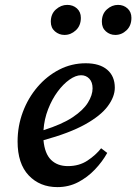

<svg xmlns="http://www.w3.org/2000/svg" viewBox="-20 -752 558 786"><path d="M312 -444Q290 -444 264.5 -426Q239 -408 216 -377Q193 -346 177 -305Q161 -264 158 -219Q234 -243 277.5 -272Q321 -301 340 -332Q359 -363 359 -390Q359 -416 345.5 -430Q332 -444 312 -444ZM215 14Q143 14 97.5 -34Q52 -82 52 -173Q52 -236 73.5 -293.5Q95 -351 133.5 -396Q172 -441 222.5 -467Q273 -493 331 -493Q388 -493 419 -466.5Q450 -440 450 -393Q450 -356 421 -317Q392 -278 328 -242.5Q264 -207 158 -178Q163 -123 189 -97.5Q215 -72 258 -72Q304 -72 338 -94.5Q372 -117 394 -145L419 -126Q399 -90 368.5 -58Q338 -26 299.5 -6Q261 14 215 14ZM244 -609Q222 -609 205 -623.5Q188 -638 188 -663Q188 -695 209 -713.5Q230 -732 255 -732Q279 -732 295 -717.5Q311 -703 311 -679Q311 -647 290.5 -628Q270 -609 244 -609ZM452 -609Q430 -609 413.5 -623.5Q397 -638 397 -663Q397 -695 417.5 -713.5Q438 -732 463 -732Q486 -732 502 -717.5Q518 -703 518 -679Q518 -647 498 -628Q478 -609 452 -609Z"/></svg>

Font: Source Serif Pro SemiBold
Style: Italic
Weight: 600
Italic angle: -12°
Designer: Frank Grießhammer
Foundry: Adobe Systems Incorporated
Version: Version 3.001;hotconv 1.0.111;makeotfexe 2.5.65597